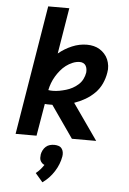

<svg xmlns="http://www.w3.org/2000/svg" viewBox="-64 -781 728 1087"><g transform="rotate(5 300.0 -237.5)"><path d="M44 0 165 -735H285L242 -474Q277 -503 318.5 -520.5Q360 -538 403 -538Q423 -538 441.5 -533.5Q460 -529 475.5 -519.5Q491 -510 503.5 -496Q516 -482 523 -465.5Q530 -449 532.5 -429.5Q535 -410 531 -390Q526 -358 512 -327.5Q498 -297 474 -273Q450 -249 420.5 -232Q391 -215 359 -204L502 0H364L237 -182Q234 -182 231 -182Q228 -182 225 -182Q217 -182 209.5 -182Q202 -182 194 -183L163 0ZM232 -261Q251 -261 269.5 -264.5Q288 -268 307 -273.5Q326 -279 343.5 -288.5Q361 -298 376 -311.5Q391 -325 400 -343Q409 -361 412 -380Q413 -390 411.5 -400.5Q410 -411 405 -419.5Q400 -428 391 -432.5Q382 -437 371 -437Q351 -437 330.5 -428.5Q310 -420 293 -407Q276 -394 262 -377Q248 -360 237 -341.5Q226 -323 218.5 -303Q211 -283 207 -263Q213 -262 219.5 -261.5Q226 -261 232 -261ZM219 260 177 211Q190 201 201.5 188Q213 175 222 161Q214 158 208 152Q202 146 198.5 138.5Q195 131 195 122Q195 113 196 104Q198 92 204 80Q210 68 220 59Q230 50 242.5 46.5Q255 43 268 43Q280 43 291.5 46.5Q303 50 310 59Q317 68 319 80Q321 92 319 104Q315 127 306.5 148.5Q298 170 285 190.5Q272 211 255.5 228.5Q239 246 219 260Z"/></g></svg>

Font: Iosevka Curly Extended
Style: Bold Italic
Weight: 700
Width: 7
Italic angle: -9°
Monospace: yes
Designer: Belleve Invis
Foundry: Belleve Invis
Version: Version 11.1.0; ttfautohint (v1.8.3)